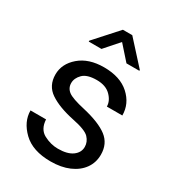

<svg xmlns="http://www.w3.org/2000/svg" viewBox="-183 -855 882 971"><g transform="rotate(30 258.0 -370.0)"><path d="M376.5 -140.1Q376.5 -169.4 354.7 -192.6Q333 -215.8 254.9 -231.4Q166.5 -250 115.5 -284.2Q64.5 -318.4 64.5 -383.8Q64.5 -446.3 117.9 -492.2Q171.4 -538.1 260.3 -538.1Q355 -538.1 408.2 -489.7Q461.4 -441.4 461.4 -373H371.1Q371.1 -405.8 342.3 -434.8Q313.5 -463.9 260.3 -463.9Q204.1 -463.9 179.7 -439.5Q155.3 -415 155.3 -386.2Q155.3 -356.9 178.7 -339.1Q202.1 -321.3 276.9 -304.7Q374 -282.2 420.4 -246.6Q466.8 -210.9 466.8 -147Q466.8 -100.6 441.4 -65.2Q416 -29.8 370.1 -10Q324.2 9.8 262.7 9.8Q157.7 9.8 102.1 -43.9Q46.4 -97.7 46.4 -163.1H137.2Q140.1 -106.9 180.4 -85.7Q220.7 -64.5 262.7 -64.5Q317.9 -64.5 347.2 -85.9Q376.5 -107.4 376.5 -140.1ZM301.8 -750 422.9 -616.7V-611.8H347.7L274.4 -694.3L201.7 -611.8H127.4V-617.2L247.1 -750Z"/></g></svg>

Font: RobotoDEMO
Style: Regular
Weight: 400
Designer: Christian Robertson
Foundry: Google
Version: Version 2.136